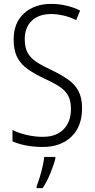

<svg xmlns="http://www.w3.org/2000/svg" viewBox="-20 -744 485 985"><path d="M401 -189Q401 -95 346 -42.5Q291 10 200 10Q110 10 44 -19V-77Q76 -61 117.5 -51.5Q159 -42 200 -42Q269 -42 306.5 -81Q344 -120 344 -185Q344 -227 329.5 -253.5Q315 -280 284.5 -300Q254 -320 205 -342Q159 -364 124 -388Q89 -412 69.5 -448Q50 -484 50 -541Q50 -628 104 -676Q158 -724 242 -724Q285 -724 323 -714.5Q361 -705 391 -690L371 -641Q338 -657 305 -664.5Q272 -672 242 -672Q179 -672 143 -637.5Q107 -603 107 -543Q107 -499 122.5 -472Q138 -445 168 -425.5Q198 -406 241 -386Q292 -362 328 -337Q364 -312 382.5 -277Q401 -242 401 -189ZM264 70Q255 105 237.5 147Q220 189 199 221H168V211Q175 194 183.5 166.5Q192 139 198.5 110Q205 81 207 61H264Z"/></svg>

Font: Noto Sans Gujarati UI Condensed Light
Style: Regular
Weight: 300
Width: 3
Designer: Jelle Bosma - Monotype Design Team, Universal Thirst
Foundry: Monotype Imaging Inc.
Version: Version 2.106; ttfautohint (v1.8.4.7-5d5b)